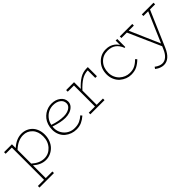

<svg xmlns="http://www.w3.org/2000/svg" viewBox="146 -1444 2642 2642"><g transform="rotate(-45 1467.0 -123.0)"><path d="M375 -482.9Q419.9 -482.9 460 -466.6Q500 -450.2 529.8 -420.2Q559.6 -390.1 576.9 -345.2Q594.2 -300.3 594.2 -246.1Q594.2 -188.5 575 -138.9Q555.7 -89.4 523.2 -56.4Q490.7 -23.4 448 -4.6Q405.3 14.2 358.9 14.2Q265.6 14.2 179.2 -62V187H308.1V217.8H25.9V187H146V-439.9H25.9V-471.2H179.2V-397.9Q273.9 -482.9 375 -482.9ZM358.9 -17.1Q442.9 -17.1 502 -82Q561 -147 561 -245.1Q561 -340.3 507.6 -396.7Q454.1 -453.1 375 -452.1Q273.4 -451.2 179.2 -361.8V-95.2Q266.1 -17.1 358.9 -17.1Z M1126 -87.9 1144 -64.9Q1101.6 -27.3 1056.4 -6.6Q1011.2 14.2 953.6 14.2Q907.7 14.2 864.7 -1.2Q821.8 -16.6 787.4 -45.4Q752.9 -74.2 732.4 -119.6Q711.9 -165 711.9 -220.2Q711.9 -271 726.6 -314.5Q741.2 -357.9 765.6 -388.4Q790 -418.9 822 -440.7Q854 -462.4 888.7 -472.7Q923.3 -482.9 959 -482.9Q1037.1 -482.9 1090.1 -441.9Q1143.1 -400.9 1143.1 -338.9Q1143.1 -297.4 1115.2 -266.6Q1087.4 -235.8 1045.7 -221.4Q1003.9 -207 956.1 -207Q870.1 -207 747.1 -250Q744.6 -228 744.6 -220.2Q744.6 -159.7 774.7 -112.1Q804.7 -64.5 852.3 -40Q899.9 -15.6 953.6 -17.1Q1007.8 -17.6 1048.3 -35.9Q1088.9 -54.2 1126 -87.9ZM959 -452.1Q914.1 -452.1 871.8 -432.9Q829.6 -413.6 795.9 -372.8Q762.2 -332 751 -276.9Q862.8 -237.8 956.1 -237.8Q994.6 -237.8 1028.6 -248.3Q1062.5 -258.8 1086.2 -282.5Q1109.9 -306.2 1109.9 -338.9Q1109.9 -390.1 1067.6 -421.1Q1025.4 -452.1 959 -452.1Z M1644.5 -483.9H1668.5V-306.2H1635.7V-453.1Q1568.8 -451.2 1511.5 -415.3Q1454.1 -379.4 1387.7 -308.1V-30.8H1509.8V0H1233.9V-30.8H1354.5V-439.9H1233.9V-471.2H1387.7V-339.8Q1452.1 -410.6 1512.5 -447.3Q1572.8 -483.9 1644.5 -483.9Z M2018.6 -452.1Q1929.2 -452.1 1870.8 -389.9Q1812.5 -327.6 1812.5 -230Q1812.5 -182.1 1830.8 -141.4Q1849.1 -100.6 1878.4 -74Q1907.7 -47.4 1944.3 -32.5Q1981 -17.6 2018.6 -17.1Q2078.1 -15.1 2122.6 -38.1Q2167 -61 2204.6 -101.1L2226.6 -79.1Q2183.1 -35.6 2135 -10.7Q2086.9 14.2 2018.6 14.2Q1975.6 14.2 1933.8 -2.2Q1892.1 -18.6 1857.4 -48.3Q1822.8 -78.1 1801.3 -125.5Q1779.8 -172.9 1779.8 -230Q1779.8 -338.9 1849.1 -411.6Q1918.5 -484.4 2018.6 -482.9Q2079.1 -482.4 2124.8 -456.3Q2170.4 -430.2 2197.8 -384.8V-471.2H2228.5V-314.9L2213.9 -312Q2187 -383.8 2138.9 -418Q2090.8 -452.1 2018.6 -452.1Z M2934.1 -471.2V-439.9H2834.5L2609.4 84Q2542.5 237.8 2431.2 237.8Q2405.8 237.8 2380.1 229.5Q2354.5 221.2 2339.1 212.2Q2323.7 203.1 2304.2 189L2322.3 163.1Q2379.4 207 2431.2 207Q2474.1 207 2511.5 175.5Q2548.8 144 2574.2 85L2595.2 37.1L2384.3 -439.9H2278.3V-471.2H2520.5V-439.9H2420.4L2611.3 -1L2799.3 -439.9H2706.5V-471.2Z"/></g></svg>

Font: BioRhyme ExtraLight
Style: Regular
Weight: 275
Designer: Aoife Mooney
Foundry: Aoife Mooney Type
Version: Version 1.500;PS 001.500;hotconv 1.0.88;makeotf.lib2.5.64775